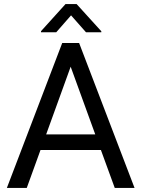

<svg xmlns="http://www.w3.org/2000/svg" viewBox="-20 -922 693 942"><path d="M13.7 0ZM475.1 -186H178.7L111.3 0H13.7L285.2 -710.9H347.7H368.2L640.1 0H543ZM447.3 -262.7 326.7 -594.7 206.5 -262.7ZM477.1 -763.7H401.9L328.6 -846.7L255.9 -763.7H181.2V-769L301.3 -901.9H356L477.1 -768.6Z"/></svg>

Font: Heebo
Style: Regular
Weight: 400
Designer: Oded Ezer
Foundry: Meir Sadan
Version: Version 2.001; ttfautohint (v1.5.14-ce02) -l 8 -r 50 -G 200 